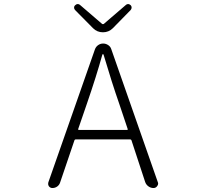

<svg xmlns="http://www.w3.org/2000/svg" viewBox="-20 -948 1040 968"><path d="M548.8 -805.7Q528.3 -785.2 499 -785.2Q469.7 -785.2 449.2 -805.7L358.4 -897.5Q353.5 -902.3 353.5 -909.7Q353.5 -917 359.4 -921.9Q365.2 -927.7 372.1 -927.7Q378.9 -927.7 384.8 -921.9L495.1 -827.1Q497.1 -826.2 499 -826.2Q501 -826.2 502.9 -827.1L613.3 -921.9Q619.1 -927.7 626 -927.7Q631.8 -927.7 638.7 -921.9Q643.6 -917 643.6 -910.2Q643.6 -903.3 638.7 -897.5ZM374 -296.9Q373 -293 377.9 -293H621.1Q625 -293 624 -296.9L581.1 -424.8Q543.9 -531.2 502 -672.9Q501 -674.8 499 -674.8Q497.1 -674.8 496.1 -672.9Q465.8 -563.5 418 -424.8ZM753.9 0Q740.2 0 728.5 -8.3Q716.8 -16.6 711.9 -30.3L642.6 -241.2Q640.6 -245.1 636.7 -245.1H361.3Q357.4 -245.1 355.5 -241.2L283.2 -28.3Q279.3 -15.6 268.6 -7.8Q257.8 0 244.1 0Q233.4 0 226.6 -8.8Q222.7 -14.6 222.7 -20.5Q222.7 -24.4 223.6 -28.3L459 -700.2Q463.9 -712.9 475.1 -720.7Q486.3 -728.5 500 -728.5Q513.7 -728.5 525.4 -720.7Q537.1 -712.9 541 -700.2L775.4 -30.3Q777.3 -26.4 777.3 -22.5Q777.3 -15.6 772.5 -9.8Q765.6 0 753.9 0Z"/></svg>

Font: Gen Jyuu Gothic L Monospace Light
Style: Regular
Weight: 300
Designer: [Source Han Sans]
Ryoko NISHIZUKA  (kana & ideographs); Paul D. Hunt (Latin, Greek & Cyrillic); Wenlong ZHANG  (bopomofo
Version: Version 1.002.20150607